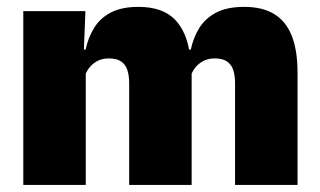

<svg xmlns="http://www.w3.org/2000/svg" viewBox="-20 -524 906 544"><path d="M823 0H646V-288Q646 -310 640.8 -325.8Q635.5 -341.5 623 -350Q610.5 -358.5 588.5 -358.5Q571 -358.5 557.8 -352Q544.5 -345.5 535.2 -334.8Q526 -324 521 -310.5L505.5 -383.5H520.5Q528 -418 545 -445.2Q562 -472.5 592.8 -488.5Q623.5 -504.5 672 -504.5Q724 -504.5 757.2 -484Q790.5 -463.5 806.8 -422.2Q823 -381 823 -318.5ZM223 0H46V-492.5H222L216.5 -352.5L223 -348ZM523 0H346V-288Q346 -310 340.8 -325.8Q335.5 -341.5 323 -350Q310.5 -358.5 288.5 -358.5Q271 -358.5 257.8 -352Q244.5 -345.5 235.2 -334.8Q226 -324 221 -310.5L194 -383.5H222.5Q230 -418 246.8 -445.2Q263.5 -472.5 294 -488.5Q324.5 -504.5 372 -504.5Q440.5 -504.5 475.2 -469Q510 -433.5 518.5 -366.5Q519.5 -356.5 521.2 -341Q523 -325.5 523 -314Z"/></svg>

Font: Anek Kannada ExtraBold
Style: Regular
Weight: 800
Version: Version 1.003